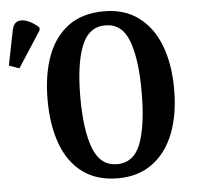

<svg xmlns="http://www.w3.org/2000/svg" viewBox="-163 -778 863 842"><g transform="rotate(-5 268.0 -357.5)"><path d="M324 10Q230 10 168 -36Q106 -82 75.5 -165Q45 -248 45 -359Q45 -470 75.5 -552Q106 -634 168 -679.5Q230 -725 325 -725Q414 -725 476 -679.5Q538 -634 570 -551.5Q602 -469 602 -358Q602 -247 570 -164.5Q538 -82 475.5 -36Q413 10 324 10ZM324 -52Q399 -52 429 -132.5Q459 -213 459 -358Q459 -503 429 -583Q399 -663 325 -663Q252 -663 220.5 -583Q189 -503 189 -358Q189 -213 220 -132.5Q251 -52 324 -52ZM-66 -508 -111 -524 -80 -679Q-74 -707 -55.5 -714Q-37 -721 -12 -711Q13 -701 37 -679V-667Z"/></g></svg>

Font: Noto Serif ExtraCondensed
Style: Bold
Weight: 700
Width: 2
Designer: Monotype Design Team
Foundry: Monotype Imaging Inc.
Version: Version 2.014; ttfautohint (v1.8.4.7-5d5b)